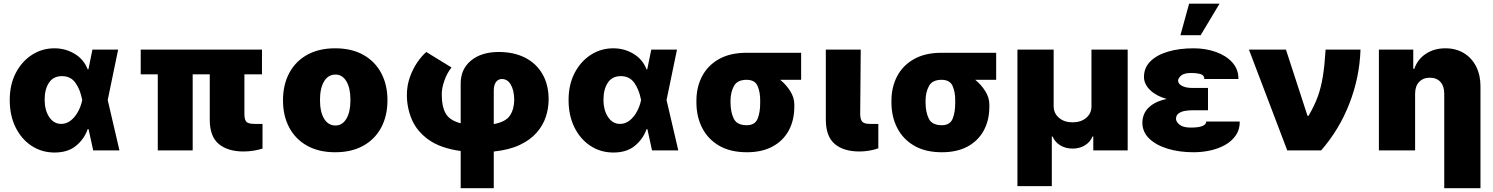

<svg xmlns="http://www.w3.org/2000/svg" viewBox="-20 -814 8078 1039"><path d="M274.1 11.4Q205.3 11 150.6 -25Q95.9 -61.1 64.3 -125Q32.7 -188.9 32.7 -272.7Q32.7 -356.5 65.5 -419.4Q98.4 -482.2 153.2 -517.4Q208.1 -552.6 274.1 -552.6Q334.9 -552.6 384.4 -522.5Q433.9 -492.5 454.5 -438.9H458.5L480.1 -545.5H619.3L562.9 -272.7L626.4 0H484.4L459.2 -115.1H454.5Q436.4 -62.5 391.9 -25.4Q347.3 11.7 274.1 11.4ZM425.1 -272.7 424.7 -274.1Q414.1 -329.5 388.3 -365.8Q362.6 -402 315.3 -402Q268.5 -402 245 -366.3Q221.6 -330.6 221.6 -275.6Q221.6 -217.3 246.4 -180.4Q271.3 -143.5 311.1 -143.5Q339.5 -143.5 362.6 -161.6Q385.7 -179.7 401.8 -209Q418 -238.3 424.7 -271.3Z M1397.7 -545.5V-411.9H1302.6V-194.6Q1302.9 -165.8 1313.6 -154.7Q1324.2 -143.5 1358 -143.5H1400.6V-9.9Q1376.4 -2.5 1350.9 1.6Q1325.3 5.7 1298.3 5.7Q1212.4 5.7 1163.9 -34.8Q1115.4 -75.3 1115.1 -164.8V-411.9H1022.7V0H833.8V-411.9H741.5V-545.5Z M1794 9.9Q1705.3 9.9 1642 -25.4Q1578.8 -60.7 1545.1 -124.1Q1511.4 -187.5 1511.4 -271.3Q1511.4 -355.1 1545.1 -418.5Q1578.8 -481.9 1642 -517.2Q1705.3 -552.6 1794 -552.6Q1882.8 -552.6 1946 -517.2Q2009.2 -481.9 2043 -418.5Q2076.7 -355.1 2076.7 -271.3Q2076.7 -187.5 2043 -124.1Q2009.2 -60.7 1946 -25.4Q1882.8 9.9 1794 9.9ZM1795.5 -134.9Q1832.7 -134.9 1854.6 -171.7Q1876.4 -208.5 1876.4 -272.7Q1876.4 -337 1854.6 -373.8Q1832.7 -410.5 1795.5 -410.5Q1756 -410.5 1733.8 -373.8Q1711.6 -337 1711.6 -272.7Q1711.6 -208.5 1733.8 -171.7Q1756 -134.9 1795.5 -134.9Z M2473 204.5V3.2Q2363.6 -12.1 2299.9 -57.5Q2236.2 -103 2209 -166.5Q2181.8 -230.1 2181.8 -299.7Q2181.8 -350.1 2197.6 -395.2Q2213.4 -440.3 2237.7 -475.9Q2262.1 -511.4 2286.9 -532.7L2423.3 -448.9Q2398.4 -418 2383.9 -375.4Q2369.3 -332.7 2370.7 -299.7Q2370.4 -239 2391.5 -200.6Q2412.6 -162.3 2473 -147V-360.8Q2472.7 -440.3 2529.1 -486.5Q2585.6 -532.7 2679 -532.7Q2761 -532.7 2821.6 -501.8Q2882.1 -470.9 2915.5 -413.2Q2948.9 -355.5 2948.9 -275.6Q2948.9 -228 2933.6 -181.6Q2918.3 -135.3 2884.1 -96.1Q2849.8 -56.8 2792.8 -29.8Q2735.8 -2.8 2652 6V204.5ZM2652 -142.4Q2717 -154.5 2739.7 -188.9Q2762.4 -223.4 2762.8 -275.6Q2761.4 -327.4 2743.6 -356.9Q2725.9 -386.4 2696 -386.4Q2675.4 -386.4 2663.5 -369.3Q2651.6 -352.3 2652 -322.4Z M3298.3 11.4Q3229.4 11 3174.7 -25Q3120 -61.1 3088.4 -125Q3056.8 -188.9 3056.8 -272.7Q3056.8 -356.5 3089.7 -419.4Q3122.5 -482.2 3177.4 -517.4Q3232.2 -552.6 3298.3 -552.6Q3359 -552.6 3408.6 -522.5Q3458.1 -492.5 3478.7 -438.9H3482.6L3504.3 -545.5H3643.5L3587 -272.7L3650.6 0H3508.5L3483.3 -115.1H3478.7Q3460.6 -62.5 3416 -25.4Q3371.4 11.7 3298.3 11.4ZM3449.2 -272.7 3448.9 -274.1Q3438.2 -329.5 3412.5 -365.8Q3386.7 -402 3339.5 -402Q3292.6 -402 3269.2 -366.3Q3245.7 -330.6 3245.7 -275.6Q3245.7 -217.3 3270.6 -180.4Q3295.5 -143.5 3335.2 -143.5Q3363.6 -143.5 3386.7 -161.6Q3409.8 -179.7 3426 -209Q3442.1 -238.3 3448.9 -271.3Z M3748.6 -258.5V-269.9Q3748.9 -343.8 3779.8 -402.2Q3810.7 -460.6 3871.1 -494.5Q3931.5 -528.4 4019.9 -528.4H4315.3V-382.1H4202.1Q4234 -356.2 4256.2 -321.2Q4278.4 -286.2 4278.4 -248.6V-238.6Q4278.8 -164.8 4248.8 -108.8Q4218.8 -52.9 4161.4 -21.5Q4104 9.9 4021.3 9.9Q3932.9 9.9 3872.2 -25.2Q3811.4 -60.4 3780.2 -121.1Q3748.9 -181.8 3748.6 -258.5ZM3933.2 -269.9V-258.5Q3933.6 -206.3 3951 -171.3Q3968.4 -136.4 4021.3 -136.4Q4065.3 -136.4 4079.7 -171.3Q4094.1 -206.3 4093.7 -258.5V-269.9Q4094.1 -315.7 4079.5 -348.9Q4065 -382.1 4019.9 -382.1Q3970.2 -382.1 3951.9 -348.9Q3933.6 -315.7 3933.2 -269.9Z M4448.9 -545.5H4637.8L4634.9 -194.6Q4635.7 -165.8 4646.7 -154.7Q4657.7 -143.5 4688.9 -143.5H4733V-11.4Q4709.2 -2.8 4682.5 1.4Q4655.9 5.7 4630.7 5.7Q4545.1 5.7 4497.3 -34.8Q4449.6 -75.3 4448.9 -164.8Z M4804 -258.5V-269.9Q4804.3 -343.8 4835.2 -402.2Q4866.1 -460.6 4926.5 -494.5Q4986.9 -528.4 5075.3 -528.4H5370.7V-382.1H5257.5Q5289.4 -356.2 5311.6 -321.2Q5333.8 -286.2 5333.8 -248.6V-238.6Q5334.2 -164.8 5304.2 -108.8Q5274.1 -52.9 5216.8 -21.5Q5159.4 9.9 5076.7 9.9Q4988.3 9.9 4927.6 -25.2Q4866.8 -60.4 4835.6 -121.1Q4804.3 -181.8 4804 -258.5ZM4988.6 -269.9V-258.5Q4989 -206.3 5006.4 -171.3Q5023.8 -136.4 5076.7 -136.4Q5120.7 -136.4 5135.1 -171.3Q5149.5 -206.3 5149.1 -258.5V-269.9Q5149.5 -315.7 5134.9 -348.9Q5120.4 -382.1 5075.3 -382.1Q5025.6 -382.1 5007.3 -348.9Q4989 -315.7 4988.6 -269.9Z M5485.8 193.2V-545.5H5681.8V-238.6Q5682.2 -200.6 5710.8 -176.3Q5739.3 -152 5784.1 -152Q5829.5 -152 5858.1 -176.3Q5886.7 -200.6 5886.4 -238.6V-545.5H6082.4V0H5896.3V-75.3H5892Q5879.6 -45.1 5850.9 -27.5Q5822.1 -9.9 5784.1 -9.9Q5746.4 -9.9 5717.5 -27.5Q5688.6 -45.1 5676.1 -75.3H5671.9V193.2Z M6517 -286.9V-217.3H6431.8Q6413 -217.3 6392.8 -214Q6372.5 -210.6 6358.3 -200.5Q6344.1 -190.3 6343.8 -170.5Q6344.5 -154.5 6363.5 -139Q6382.5 -123.6 6423.3 -123.6Q6467.7 -123.6 6487.7 -132.5Q6507.8 -141.3 6507.1 -156.2H6688.9Q6689.3 -113.3 6667.8 -81.9Q6646.3 -50.4 6610.3 -30Q6574.2 -9.6 6529.7 0.2Q6485.1 9.9 6438.9 9.9Q6361.9 9.9 6299.2 -9.1Q6236.5 -28.1 6199.4 -63.7Q6162.3 -99.4 6161.9 -149.1Q6162.3 -199.9 6196.9 -232.8Q6231.5 -265.6 6293.7 -278.4Q6237.9 -294 6204.4 -326Q6170.8 -358 6170.5 -397.7Q6170.8 -448.2 6205.8 -482.6Q6240.8 -517 6301.3 -534.8Q6361.9 -552.6 6438.9 -552.6Q6504.6 -552.6 6560 -532.8Q6615.4 -513.1 6648.8 -476Q6682.2 -438.9 6681.8 -386.4H6497.2Q6497.9 -406.6 6477.3 -412.8Q6456.7 -419 6426.1 -419Q6388.5 -419 6372.2 -405.4Q6355.8 -391.7 6355.1 -377.8Q6355.8 -359.7 6377.1 -348.9Q6398.4 -338.1 6431.8 -338.1H6517ZM6367.9 -623.6 6414.8 -794H6579.5L6477.3 -623.6Z M6946 0 6738.6 -545.5H6938.9L7055.4 -187.5H7061.1Q7092.7 -240.8 7111 -291.2Q7129.3 -341.6 7138.8 -402Q7148.4 -462.4 7153.4 -545.5H7342.3Q7337.4 -396 7282.5 -254.4Q7227.6 -112.9 7129.3 0Z M7637.8 -306.8V0H7441.8V-545.5H7627.8V-441.8H7633.5Q7651.6 -494 7696.6 -523.3Q7741.5 -552.6 7801.1 -552.6Q7859.4 -552.6 7902.2 -526.3Q7945 -500 7968.2 -453.8Q7991.5 -407.7 7991.5 -348V204.5H7795.5V-306.8Q7795.5 -347.3 7775 -370.4Q7754.6 -393.5 7717.3 -393.5Q7681.1 -393.5 7659.4 -370.4Q7637.8 -347.3 7637.8 -306.8Z"/></svg>

Font: Inter UI Black
Style: Regular
Weight: 900
Designer: Rasmus Andersson
Foundry: rsms
Version: 3.2;8d6f07862